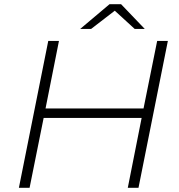

<svg xmlns="http://www.w3.org/2000/svg" viewBox="-20 -895 854 915"><path d="M729 -700H780L640 0H589L655 -333H188L121 0H70L210 -700H261L197 -378H664ZM362 -757 502 -875H557L670 -757H622L527 -844L414 -757Z"/></svg>

Font: Montserrat Light
Style: Italic
Weight: 300
Italic angle: -11.3°
Designer: Julieta Ulanovsky
Foundry: Julieta Ulanovsky
Version: Version 9.000; ttfautohint (v1.8.4.7-5d5b)